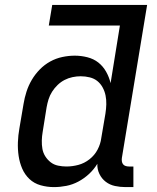

<svg xmlns="http://www.w3.org/2000/svg" viewBox="-20 -755 640 783"><path d="M200 8Q172 8 145.5 0.5Q119 -7 100 -25Q81 -43 70.5 -67.5Q60 -92 56 -119Q52 -146 53 -174.5Q54 -203 59 -231L76 -331Q80 -356 88 -381Q96 -406 109.5 -429Q123 -452 142 -471.5Q161 -491 184.5 -504Q208 -517 234 -522.5Q260 -528 285 -528Q311 -528 336.5 -521.5Q362 -515 381 -500Q400 -485 412.5 -463Q425 -441 431 -416L469 -651H179L193 -735H580L477 -111Q476 -104 477 -97Q478 -90 482 -85Q486 -80 492.5 -78Q499 -76 506 -76H524V8H492Q470 8 449 3.5Q428 -1 411.5 -13.5Q395 -26 385.5 -45.5Q376 -65 377 -87Q363 -64 343 -45.5Q323 -27 299.5 -14.5Q276 -2 250.5 3Q225 8 200 8ZM251 -76Q275 -76 299.5 -82.5Q324 -89 345 -105.5Q366 -122 378 -145Q390 -168 393 -192L410 -292Q413 -311 413.5 -329.5Q414 -348 410.5 -365.5Q407 -383 398.5 -398.5Q390 -414 377 -424.5Q364 -435 346 -439.5Q328 -444 309 -444Q293 -444 276 -440.5Q259 -437 243.5 -429Q228 -421 215 -408.5Q202 -396 192.5 -381Q183 -366 178 -350Q173 -334 170 -317L154 -217Q151 -200 150.5 -182Q150 -164 153 -147.5Q156 -131 165 -117Q174 -103 187 -93Q200 -83 217 -79.5Q234 -76 251 -76Z"/></svg>

Font: Iosevka Custom Medium
Style: Italic
Weight: 500
Italic angle: -9°
Designer: Belleve Invis
Foundry: Belleve Invis
Version: Version 27.0.1